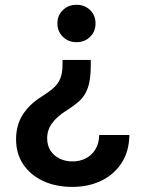

<svg xmlns="http://www.w3.org/2000/svg" viewBox="-20 -564 586 787"><path d="M352.1 -318.4V-296.9Q352.1 -237.8 340.1 -204.1Q328.1 -170.4 304.9 -149.7Q281.7 -128.9 248.5 -108.4Q213.9 -86.4 193.6 -59.1Q173.3 -31.7 173.3 3.4Q173.3 31.7 186.8 53Q200.2 74.2 223.9 85.9Q247.6 97.7 277.3 97.7Q307.1 97.7 331.5 85.2Q356 72.8 370.8 48.8Q385.7 24.9 386.7 -10.7H510.3Q509.3 56.6 478.3 104.2Q447.3 151.9 394.8 177Q342.3 202.1 276.9 202.1Q208.5 202.1 156.5 177.7Q104.5 153.3 75.2 109.6Q45.9 65.9 45.9 7.3Q45.9 -51.3 73.2 -94Q100.6 -136.7 149.9 -167.5Q180.2 -186.5 199.2 -203.4Q218.3 -220.2 227.3 -242.7Q236.3 -265.1 236.3 -299.8V-318.4ZM293.5 -544.4Q327.1 -544.4 349.4 -522.7Q371.6 -501 371.6 -467.8Q371.6 -435.1 349.4 -413.1Q327.1 -391.1 293.5 -391.1Q260.3 -391.1 237.8 -413.1Q215.3 -435.1 215.3 -467.8Q215.3 -501 237.8 -522.7Q260.3 -544.4 293.5 -544.4Z"/></svg>

Font: Inter 20pt SemiBold
Style: Regular
Weight: 600
Version: Version 4.001;git-66647c0bb